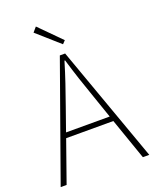

<svg xmlns="http://www.w3.org/2000/svg" viewBox="-168 -1029 910 1124"><g transform="rotate(-20 287.0 -466.5)"><path d="M310 -781 328 -800 196 -933 171 -904ZM11 0H48L139 -258H433L523 0H563L303 -726H270ZM150 -290 201 -435C232 -523 258 -597 285 -688H289C316 -597 341 -523 372 -435L422 -290Z"/></g></svg>

Font: Harano Aji Gothic ExtraLight
Style: Regular
Weight: 250
Foundry: Masamichi Hosoda
Version: HaranoAjiGothic-ExtraLight version 20230610;ttx 4.39.4